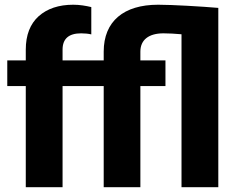

<svg xmlns="http://www.w3.org/2000/svg" viewBox="-20 -780 988 800"><path d="M240.7 -421.4H412.1V0H564.9V-421.4H669.4V-528.3H564.9V-564.9C564.9 -614.3 600.1 -641.1 661.1 -641.1C684.1 -641.1 709.5 -639.6 736.3 -637.2V0H889.6V-747.1C822.3 -752.9 697.8 -760.3 638.7 -760.3C495.6 -760.3 412.1 -691.4 412.1 -564.9V-528.3H240.7V-573.2C240.7 -618.7 266.6 -641.1 317.9 -641.1C334 -641.1 348.1 -639.6 360.4 -636.7V-750.5C337.4 -755.9 312.5 -760.3 285.2 -760.3C224.6 -760.3 176.8 -744.1 141.1 -712.4C105.5 -680.2 87.4 -633.8 87.4 -573.2V-528.3H10.3V-421.4H87.4V0H240.7Z"/></svg>

Font: Vazirmatn ExtraBold
Style: Regular
Weight: 800
Designer: Saber Rastikerdar
Foundry: Saber Rastikerdar
Version: Version 33.003